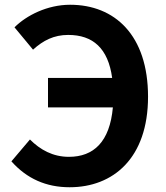

<svg xmlns="http://www.w3.org/2000/svg" viewBox="-20 -774 697 808"><path d="M41 -659 119 -565C162 -604 207 -627 267 -627C371 -627 435 -571 452 -446H182V-322H455C442 -177 374 -114 270 -114C202 -114 149 -144 106 -187L28 -95C93 -22 174 14 273 14C456 14 603 -108 603 -367C603 -626 463 -754 275 -754C179 -754 91 -709 41 -659Z"/></svg>

Font: Spoqa Han Sans Neo Bold
Style: Bold
Weight: 700
Designer: [Spoqa Han Sans Neo] Dong-huui Kim  Younghwa Kang  Yujin Lee  [Noto Sans] Ryoko NISHIZUKA  (kana & ideographs); Paul D. 
Foundry: Spoqa (http://www.spoqa-han-sans.com)
Version: Version 1.100;hotconv 1.0.109;makeotfexe 2.5.65596